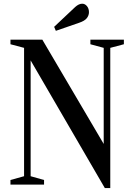

<svg xmlns="http://www.w3.org/2000/svg" viewBox="-20 -970 700 1009"><path d="M531 18.5 141 -652.5V-44L211.5 -24V0H35V-24L106.5 -44V-718.5L35 -737.5V-761.5H202.5L525 -213.5V-718.5L455 -737.5V-761.5H631V-737.5L559.5 -718.5V18.5ZM273.5 -808 264.5 -829 375.5 -933.5Q394.5 -950.5 412 -950.5Q426.5 -950.5 437 -937.8Q447.5 -925 447.5 -906Q447.5 -889 436.2 -874.5Q425 -860 395 -850Z"/></svg>

Font: Libre Caslon Condensed
Style: Regular
Weight: 400
Designer: Pablo Impallari, Rodrigo Fuenzalida, Katja Schimmel, Ertekin Erdin
Foundry: Pablo Impallari, Rodrigo Fuenzalida
Version: Version 2.000; ttfautohint (v1.8.4.7-5d5b);gftools[0.9.33]